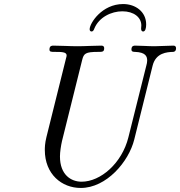

<svg xmlns="http://www.w3.org/2000/svg" viewBox="-20 -909 892 951"><path d="M424 -764C424 -755 430 -753 434 -753C441 -753 445 -761 447 -767C470 -824 532 -853 586 -853C643 -853 680 -823 680 -783C680 -776 679 -775 679 -768C679 -760 681 -753 689 -753C700 -753 704 -770 704 -788C704 -851 651 -889 590 -889C485 -889 424 -794 424 -764ZM202 -166C202 -46 286 22 380 22C507 22 618 -108 645 -218L736 -584C752 -648 808 -651 837 -652C840 -652 852 -653 852 -670C852 -678 848 -683 839 -683C809 -683 776 -680 745 -680C713 -680 680 -683 649 -683C644 -683 631 -683 631 -664C631 -653 640 -652 649 -652C701 -650 709 -630 709 -609C709 -600 707 -593 705 -585L616 -229C584 -100 478 -9 384 -9C332 -9 277 -43 277 -134C277 -156 282 -188 287 -210L387 -612C395 -644 403 -652 466 -652C487 -652 496 -652 496 -670C496 -681 489 -683 482 -683C444 -683 403 -680 364 -680C324 -680 283 -683 244 -683C238 -683 225 -683 225 -664C225 -652 233 -652 252 -652C283 -652 310 -652 310 -635C310 -632 310 -630 306 -616L210 -230C202 -198 202 -176 202 -166Z"/></svg>

Font: CMU Serif
Style: Italic
Weight: 500
Italic angle: -14.04°
Version: Version 0.7.0